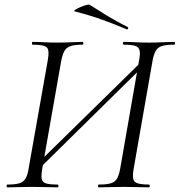

<svg xmlns="http://www.w3.org/2000/svg" viewBox="-20 -805 772 825"><path d="M140.6 -72.4 126.2 -87.4 605.6 -557.4 617.8 -542.4ZM12 0Q8.2 0 8.2 -6Q8.2 -12 12 -12Q46 -12 63.7 -17.6Q81.4 -23.2 90.3 -38.8Q99.2 -54.4 103.2 -82.4L185.2 -545.4Q193.2 -588.6 181.6 -600.8Q170 -613 120.4 -613Q117.2 -613 117.2 -619Q117.2 -625 120.4 -625Q143.4 -625 170.1 -623.5Q196.8 -622 225.4 -622Q259.4 -622 286.8 -623.5Q314.2 -625 334.4 -625Q338.2 -625 338.2 -619Q338.2 -613 334.4 -613Q301 -613 282.8 -606.8Q264.6 -600.6 256.1 -584.6Q247.6 -568.6 242.4 -539.6L161.4 -79.4Q156.4 -50.6 159.3 -36.2Q162.2 -21.8 178 -16.9Q193.8 -12 227.2 -12Q231.2 -12 231.2 -6Q231.2 0 227.2 0Q204.6 0 177.8 -1Q151 -2 118.8 -2Q88.4 -2 60.5 -1Q32.6 0 12 0ZM404 0Q401 0 401 -6Q401 -12 404 -12Q438.6 -12 456.8 -17.6Q475 -23.2 483.5 -38.8Q492 -54.4 496.8 -82.4L577.2 -543.4Q583 -572.4 580.1 -587.3Q577.2 -602.2 561.9 -607.6Q546.6 -613 512.2 -613Q508.2 -613 508.2 -619Q508.2 -625 512.2 -625Q535 -625 561.4 -623.5Q587.8 -622 620 -622Q650.6 -622 678.7 -623.5Q706.8 -625 728 -625Q732 -625 732 -619Q732 -613 728 -613Q694.2 -613 676.1 -607.4Q658 -601.8 649.2 -586.6Q640.4 -571.4 635.2 -542.4L554.2 -79.4Q546.4 -36.4 559 -24.2Q571.6 -12 619.6 -12Q623.6 -12 623.6 -6Q623.6 0 619.6 0Q597 0 569.6 -1Q542.2 -2 512.6 -2Q479.2 -2 451.9 -1Q424.6 0 404 0ZM524.2 -679Q472.4 -701.2 419.5 -720.2Q366.6 -739.2 301.4 -756Q295.4 -758 303.1 -763Q310.8 -768 324.3 -774Q337.8 -780 350.1 -783.3Q362.4 -786.6 365.6 -784.2Q402.8 -760.2 442 -736.4Q481.2 -712.6 528.2 -689Q532.2 -688 530.3 -682.9Q528.4 -677.8 524.2 -679Z"/></svg>

Font: Cormorant Light
Style: Italic
Weight: 300
Italic angle: -10°
Designer: Christian Thalmann (Catharsis Fonts)
Foundry: Catharsis Fonts
Version: Version 4.000